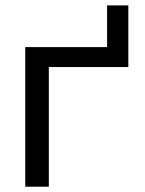

<svg xmlns="http://www.w3.org/2000/svg" viewBox="-20 -702 546 724"><path d="M463.9 -449.2H164.1V2H75.2V-524.4H383.8V-681.6H463.9Z"/></svg>

Font: Nasu
Style: Regular
Weight: 400
Designer: Ryoko NISHIZUKA (kana &amp; ideographs); Paul D. Hunt (Latin, Greek &amp; Cyrillic); Wenlong ZHANG (bopomofo); Sandoll C
Version: Version 2014.1215